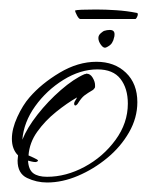

<svg xmlns="http://www.w3.org/2000/svg" viewBox="-20 -392 310 404"><path d="M79 -8Q57 -8 37 -17.5Q17 -27 17 -54Q17 -57 17.5 -60Q18 -63 18 -65Q5 -78 5 -100Q5 -121 16.5 -146Q28 -171 42 -187Q67 -216 105.5 -239Q144 -262 183 -262Q221 -262 245 -239Q269 -216 269 -177Q269 -144 251.5 -113.5Q234 -83 205.5 -59.5Q177 -36 144 -22Q111 -8 79 -8ZM79 -20Q119 -20 158 -41Q197 -62 223 -97.5Q249 -133 249 -174Q249 -206 233.5 -226Q218 -246 185 -246Q149 -246 113.5 -224Q78 -202 54 -168.5Q30 -135 27 -98Q37 -123 59 -151Q81 -179 108 -202.5Q135 -226 158 -236Q160 -236 160.5 -236.5Q161 -237 162 -237Q170 -237 175 -228.5Q180 -220 180 -213V-209Q180 -207 176 -203Q164 -196 157.5 -191Q151 -186 143 -173Q140 -170 139 -170Q136 -170 136 -174Q136 -177 138.5 -180.5Q141 -184 142 -187Q121 -175 98 -156.5Q75 -138 58.5 -115Q42 -92 40 -65Q42 -64 51 -60Q60 -56 60 -54Q60 -53 58 -52Q56 -51 55 -51Q51 -51 47 -52Q43 -53 39 -54Q40 -35 50 -27.5Q60 -20 79 -20ZM203 -292Q198 -290 192.5 -297.5Q187 -305 187 -312Q187 -318 192.5 -322.5Q198 -327 199 -327Q202 -328 205 -328.5Q208 -329 211 -329Q221 -329 221 -320Q221 -315 220 -313Q219 -307 215.5 -301.5Q212 -296 203 -292ZM149 -352Q146 -352 142 -359.5Q138 -367 138 -370Q144 -372 182 -372Q202 -372 224.5 -370.5Q247 -369 267 -365Q270 -365 270 -362Q270 -359 268 -355.5Q266 -352 265 -352Z"/></svg>

Font: Sassy Frass
Style: Regular
Weight: 400
Designer: Robert E. Leuschke
Foundry: Robert E. Leuschke
Version: Version 1.010; ttfautohint (v1.8.3)